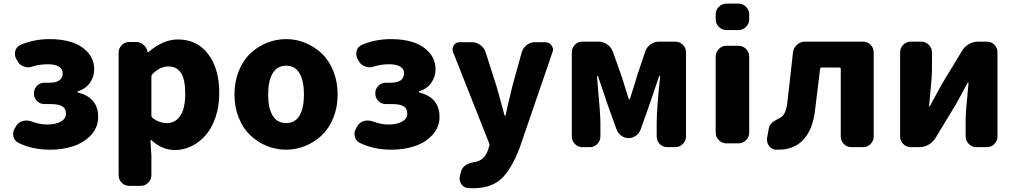

<svg xmlns="http://www.w3.org/2000/svg" viewBox="-20 -794 5474 1036"><path d="M252 13.7Q153.3 13.7 79.1 -23.4Q57.6 -34.2 52.7 -57.6Q50.8 -64.5 50.8 -71.3Q50.8 -87.9 60.5 -102.5L68.4 -116.2Q81.1 -135.7 104.5 -141.6Q114.3 -143.6 123 -143.6Q136.7 -143.6 150.4 -138.7Q193.4 -122.1 234.4 -122.1Q279.3 -122.1 307.6 -137.7Q335.9 -153.3 335.9 -180.7Q335.9 -208 316.4 -220.2Q296.9 -232.4 254.9 -232.4H220.7Q196.3 -232.4 179.7 -249Q163.1 -265.6 163.1 -290Q163.1 -314.5 179.7 -331.1Q196.3 -347.7 220.7 -347.7H246.1Q318.4 -347.7 318.4 -399.4Q318.4 -421.9 297.9 -434.6Q277.3 -447.3 238.3 -447.3Q193.4 -447.3 157.2 -435.5Q145.5 -430.7 132.8 -430.7Q122.1 -430.7 111.3 -434.6Q87.9 -441.4 76.2 -460.9L68.4 -474.6Q60.5 -488.3 60.5 -503.9Q60.5 -511.7 62.5 -519.5Q69.3 -543 90.8 -551.8Q162.1 -583 250 -583Q314.5 -583 366.7 -566.4Q418.9 -549.8 453.6 -511.7Q488.3 -473.6 488.3 -418.9Q488.3 -381.8 466.3 -348.6Q444.3 -315.4 400.4 -301.8Q398.4 -300.8 398.4 -298.3Q398.4 -295.9 400.4 -294.9Q509.8 -267.6 509.8 -163.1Q509.8 -107.4 471.7 -65.9Q433.6 -24.4 376 -5.4Q318.4 13.7 252 13.7Z M677.7 209Q653.3 209 636.7 191.9Q620.1 174.8 620.1 151.4V-509.8Q620.1 -533.2 636.7 -550.3Q653.3 -567.4 677.7 -567.4H714.8Q736.3 -567.4 753.4 -553.2Q770.5 -539.1 775.4 -518.6L776.4 -513.7Q776.4 -511.7 778.8 -511.7Q781.2 -511.7 782.2 -513.7Q859.4 -581.1 940.4 -581.1Q1043 -581.1 1103 -502.4Q1163.1 -423.8 1163.1 -292Q1163.1 -220.7 1143.1 -161.6Q1123 -102.5 1089.4 -64Q1055.7 -25.4 1012.7 -4.9Q969.7 15.6 923.8 15.6Q854.5 15.6 796.9 -38.1Q795.9 -39.1 793.9 -38.1Q792 -37.1 792 -36.1L796.9 45.9V151.4Q796.9 174.8 779.8 191.9Q762.7 209 739.3 209ZM881.8 -129.9Q925.8 -129.9 952.6 -168.9Q979.5 -208 979.5 -289.1Q979.5 -364.3 957 -399.9Q934.6 -435.5 887.7 -435.5Q843.8 -435.5 801.8 -393.6Q796.9 -387.7 796.9 -380.9V-169.9Q796.9 -163.1 802.7 -158.2Q837.9 -129.9 881.8 -129.9Z M1524.4 13.7Q1469.7 13.7 1419.4 -6.8Q1369.1 -27.3 1330.1 -64.5Q1291 -101.6 1268.1 -158.7Q1245.1 -215.8 1245.1 -284.2Q1245.1 -352.5 1268.1 -410.2Q1291 -467.8 1330.1 -504.9Q1369.1 -542 1419.4 -562.5Q1469.7 -583 1524.4 -583Q1578.1 -583 1627.9 -562.5Q1677.7 -542 1716.8 -504.9Q1755.9 -467.8 1778.8 -410.2Q1801.8 -352.5 1801.8 -284.2Q1801.8 -215.8 1778.8 -158.7Q1755.9 -101.6 1716.8 -64.5Q1677.7 -27.3 1627.9 -6.8Q1578.1 13.7 1524.4 13.7ZM1524.4 -129.9Q1572.3 -129.9 1596.2 -170.4Q1620.1 -210.9 1620.1 -284.2Q1620.1 -357.4 1596.2 -398.4Q1572.3 -439.5 1524.4 -439.5Q1475.6 -439.5 1451.2 -398.4Q1426.8 -357.4 1426.8 -284.2Q1426.8 -210.9 1451.2 -170.4Q1475.6 -129.9 1524.4 -129.9Z M2093.8 13.7Q1995.1 13.7 1920.9 -23.4Q1899.4 -34.2 1894.5 -57.6Q1892.6 -64.5 1892.6 -71.3Q1892.6 -87.9 1902.3 -102.5L1910.2 -116.2Q1922.9 -135.7 1946.3 -141.6Q1956.1 -143.6 1964.8 -143.6Q1978.5 -143.6 1992.2 -138.7Q2035.2 -122.1 2076.2 -122.1Q2121.1 -122.1 2149.4 -137.7Q2177.7 -153.3 2177.7 -180.7Q2177.7 -208 2158.2 -220.2Q2138.7 -232.4 2096.7 -232.4H2062.5Q2038.1 -232.4 2021.5 -249Q2004.9 -265.6 2004.9 -290Q2004.9 -314.5 2021.5 -331.1Q2038.1 -347.7 2062.5 -347.7H2087.9Q2160.2 -347.7 2160.2 -399.4Q2160.2 -421.9 2139.6 -434.6Q2119.1 -447.3 2080.1 -447.3Q2035.2 -447.3 1999 -435.5Q1987.3 -430.7 1974.6 -430.7Q1963.9 -430.7 1953.1 -434.6Q1929.7 -441.4 1918 -460.9L1910.2 -474.6Q1902.3 -488.3 1902.3 -503.9Q1902.3 -511.7 1904.3 -519.5Q1911.1 -543 1932.6 -551.8Q2003.9 -583 2091.8 -583Q2156.2 -583 2208.5 -566.4Q2260.7 -549.8 2295.4 -511.7Q2330.1 -473.6 2330.1 -418.9Q2330.1 -381.8 2308.1 -348.6Q2286.1 -315.4 2242.2 -301.8Q2240.2 -300.8 2240.2 -298.3Q2240.2 -295.9 2242.2 -294.9Q2351.6 -267.6 2351.6 -163.1Q2351.6 -107.4 2313.5 -65.9Q2275.4 -24.4 2217.8 -5.4Q2160.2 13.7 2093.8 13.7Z M2532.2 221.7Q2517.6 221.7 2504.9 220.7Q2481.4 218.8 2468.8 198.2Q2460 184.6 2460 168.9Q2460 161.1 2461.9 154.3L2467.8 131.8Q2472.7 110.4 2492.2 97.7Q2511.7 85 2537.1 81.1Q2594.7 73.2 2613.3 14.6L2620.1 -7.8Q2622.1 -14.6 2619.1 -21.5L2424.8 -512.7Q2421.9 -520.5 2421.9 -528.3Q2421.9 -539.1 2428.7 -549.8Q2440.4 -566.4 2460.9 -566.4H2525.4Q2550.8 -566.4 2571.8 -551.3Q2592.8 -536.1 2600.6 -511.7L2658.2 -331.1Q2664.1 -313.5 2702.1 -171.9Q2703.1 -169.9 2705.6 -169.9Q2708 -169.9 2708 -171.9Q2717.8 -218.8 2745.1 -331.1L2794.9 -510.7Q2801.8 -536.1 2822.3 -551.3Q2842.8 -566.4 2868.2 -566.4H2921.9Q2943.4 -566.4 2955.1 -549.8Q2963.9 -538.1 2963.9 -526.4Q2963.9 -519.5 2960.9 -511.7L2784.2 2.9Q2740.2 119.1 2685.1 170.4Q2629.9 221.7 2532.2 221.7Z M3123 0Q3098.6 0 3082 -17.1Q3065.4 -34.2 3065.4 -57.6V-511.7Q3065.4 -535.2 3082 -552.2Q3098.6 -569.3 3123 -569.3H3210Q3235.4 -569.3 3256.8 -554.2Q3278.3 -539.1 3287.1 -514.6L3334 -382.8Q3340.8 -361.3 3353.5 -320.8Q3366.2 -280.3 3372.1 -260.7Q3373 -257.8 3375.5 -257.8Q3377.9 -257.8 3378.9 -260.7Q3382.8 -273.4 3396.5 -315.4Q3410.2 -357.4 3417 -382.8L3460.9 -514.6Q3468.8 -539.1 3489.7 -554.2Q3510.7 -569.3 3537.1 -569.3H3624Q3647.5 -569.3 3664.6 -552.2Q3681.6 -535.2 3681.6 -511.7V-57.6Q3681.6 -34.2 3664.6 -17.1Q3647.5 0 3624 0H3581.1Q3556.6 0 3540 -17.1Q3523.4 -34.2 3523.4 -57.6V-131.8Q3523.4 -207 3542 -381.8Q3542 -383.8 3539.6 -383.8Q3537.1 -383.8 3536.1 -381.8Q3527.3 -354.5 3507.8 -298.3Q3488.3 -242.2 3481.4 -220.7L3436.5 -94.7Q3428.7 -74.2 3411.1 -61.5Q3393.6 -48.8 3372.1 -48.8Q3350.6 -48.8 3333 -61.5Q3315.4 -74.2 3307.6 -93.8L3261.7 -220.7Q3253.9 -245.1 3234.4 -301.3Q3214.8 -357.4 3207 -381.8Q3206.1 -383.8 3203.6 -383.8Q3201.2 -383.8 3201.2 -381.8Q3219.7 -179.7 3219.7 -131.8V-57.6Q3219.7 -34.2 3203.1 -17.1Q3186.5 0 3162.1 0Z M3899.4 -631.8Q3876 -631.8 3858.9 -648.9Q3841.8 -666 3841.8 -689.5V-716.8Q3841.8 -740.2 3858.9 -757.3Q3876 -774.4 3899.4 -774.4H3964.8Q3988.3 -774.4 4005.4 -757.3Q4022.5 -740.2 4022.5 -716.8V-689.5Q4022.5 -666 4005.4 -648.9Q3988.3 -631.8 3964.8 -631.8ZM3899.4 -20.5Q3876 -20.5 3858.9 -37.6Q3841.8 -54.7 3841.8 -78.1V-489.3Q3841.8 -512.7 3858.9 -529.8Q3876 -546.9 3899.4 -546.9H3964.8Q3988.3 -546.9 4005.4 -529.8Q4022.5 -512.7 4022.5 -489.3V-78.1Q4022.5 -54.7 4005.4 -37.6Q3988.3 -20.5 3964.8 -20.5Z M4179.7 13.7Q4171.9 13.7 4165 13.7Q4141.6 11.7 4127.9 -8.8Q4118.2 -24.4 4118.2 -43Q4118.2 -48.8 4120.1 -55.7L4128.9 -104.5Q4130.9 -115.2 4138.7 -124.5Q4146.5 -133.8 4151.9 -137.2Q4157.2 -140.6 4173.3 -149.9Q4189.5 -159.2 4192.4 -160.2Q4219.7 -175.8 4227.5 -235.4Q4232.4 -270.5 4258.8 -511.7Q4261.7 -536.1 4280.3 -552.7Q4298.8 -569.3 4323.2 -569.3H4636.7Q4661.1 -569.3 4677.7 -552.2Q4694.3 -535.2 4694.3 -511.7V-57.6Q4694.3 -34.2 4677.7 -17.1Q4661.1 0 4636.7 0H4574.2Q4549.8 0 4533.2 -17.1Q4516.6 -34.2 4516.6 -57.6V-422.9Q4516.6 -429.7 4508.8 -429.7H4414.1Q4406.2 -429.7 4405.3 -422.9Q4380.9 -220.7 4376 -184.6Q4361.3 -87.9 4312 -37.1Q4262.7 13.7 4179.7 13.7Z M4894.5 0Q4870.1 0 4853.5 -17.1Q4836.9 -34.2 4836.9 -57.6V-511.7Q4836.9 -535.2 4853.5 -552.2Q4870.1 -569.3 4894.5 -569.3H4951.2Q4974.6 -569.3 4991.7 -552.2Q5008.8 -535.2 5008.8 -511.7V-420.9Q5008.8 -377 4993.2 -221.7Q4992.2 -219.7 4994.6 -219.7Q4997.1 -219.7 4998 -221.7Q5004.9 -236.3 5028.8 -278.8Q5052.7 -321.3 5061.5 -338.9L5170.9 -519.5Q5184.6 -543 5208 -556.2Q5231.4 -569.3 5257.8 -569.3H5304.7Q5329.1 -569.3 5345.7 -552.2Q5362.3 -535.2 5362.3 -511.7V-57.6Q5362.3 -34.2 5345.7 -17.1Q5329.1 0 5304.7 0H5248Q5224.6 0 5207.5 -17.1Q5190.4 -34.2 5190.4 -57.6V-148.4Q5190.4 -189.5 5206.1 -346.7Q5207 -348.6 5205.1 -348.6Q5203.1 -348.6 5201.2 -347.7Q5192.4 -331.1 5169.4 -288.6Q5146.5 -246.1 5137.7 -230.5L5027.3 -48.8Q5013.7 -26.4 4990.2 -13.2Q4966.8 0 4940.4 0Z"/></svg>

Font: Gen Jyuu Gothic Heavy
Style: Bold
Weight: 900
Designer: [Source Han Sans]
Ryoko NISHIZUKA  (kana & ideographs); Paul D. Hunt (Latin, Greek & Cyrillic); Wenlong ZHANG  (bopomofo
Version: Version 1.002.20150607